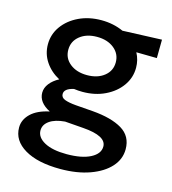

<svg xmlns="http://www.w3.org/2000/svg" viewBox="-109 -599 817 914"><g transform="rotate(15 299.0 -142.5)"><path d="M279 -157Q257.5 -157 237 -160Q190.5 -150 190.5 -123Q190.5 -105.5 210 -98Q229.5 -90.5 265 -87.5L350 -81Q443.5 -73.5 496 -42Q548.5 -10.5 548.5 54Q548.5 103 513.8 141.5Q479 180 416.5 202.5Q354 225 271.5 225Q160 225 95.8 187Q31.5 149 31.5 84.5Q31.5 46 62.5 16Q93.5 -14 153 -26.5Q95 -56 95 -104Q95 -128 111.5 -149.2Q128 -170.5 157 -186Q113 -209.5 87.2 -248Q61.5 -286.5 61.5 -333.5Q61.5 -383 90.2 -423Q119 -463 168.2 -486.5Q217.5 -510 279 -510Q338 -510 387.5 -487.5L580.5 -495L579.5 -404L478 -405.5Q496 -372 496 -333.5Q496 -284.5 467.5 -244.5Q439 -204.5 390 -180.8Q341 -157 279 -157ZM279 -239.5Q330.5 -239.5 363.2 -265.5Q396 -291.5 396 -333.5Q396 -375.5 363.2 -401.8Q330.5 -428 279 -428Q227.5 -428 194.8 -401.8Q162 -375.5 162 -333.5Q162 -291.5 194.8 -265.5Q227.5 -239.5 279 -239.5ZM282.5 149Q357 149 399.8 126.8Q442.5 104.5 442.5 69Q442.5 16.5 327 8L236 1Q187.5 5 160.5 24Q133.5 43 133.5 71.5Q133.5 106 173.2 127.5Q213 149 282.5 149Z"/></g></svg>

Font: Geologica
Style: Regular
Weight: 400
Designer: Sindre Bremnes, Frode Helland
Foundry: Monokrom Skriftforlag AS
Version: Version 1.010; ttfautohint (v1.8.4.7-5d5b);gftools[0.9.28]